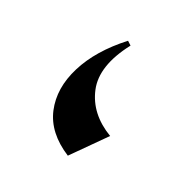

<svg xmlns="http://www.w3.org/2000/svg" viewBox="-55 -246 288 304"><g transform="rotate(20 89.0 -94.0)"><path d="M114.3 -196.3 120.6 -190.4Q84 -143.6 92.3 -105.7Q100.6 -67.9 139.2 -44.9L86.9 7.3Q48.8 -17.1 41 -52.2Q33.2 -87.4 52.5 -125.5Q71.8 -163.6 114.3 -196.3Z"/></g></svg>

Font: Lateef Light
Style: Regular
Weight: 300
Designer: SIL International
Foundry: SIL International
Version: Version 4.200